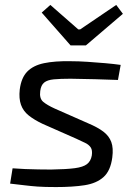

<svg xmlns="http://www.w3.org/2000/svg" viewBox="-20 -747 546 778"><path d="M264 -499Q298 -499 335 -496.5Q372 -494 406.5 -491Q441 -488 469 -484L458 -423Q412 -425 366 -426Q320 -427 266 -428Q224 -428 198 -425.5Q172 -423 159 -412.5Q146 -402 143 -378Q139 -348 155 -334.5Q171 -321 202 -307L338 -247Q376 -231 399 -213.5Q422 -196 431 -171.5Q440 -147 435 -109Q428 -55 399.5 -29.5Q371 -4 323 3.5Q275 11 207 11Q160 11 132.5 9Q105 7 81 4Q57 1 21 -3L31 -65Q55 -63 82 -62Q109 -61 136 -60.5Q163 -60 187 -60Q249 -61 283 -65.5Q317 -70 332.5 -82Q348 -94 352 -117Q355 -138 348 -149Q341 -160 326 -167.5Q311 -175 289 -185L153 -245Q119 -261 96.5 -279Q74 -297 65 -322.5Q56 -348 60 -384Q66 -432 90.5 -457Q115 -482 158.5 -491Q202 -500 264 -499ZM451 -727 478 -691 328 -563H266L149 -696L184 -727L297 -628H305Z"/></svg>

Font: Exo 2
Style: Italic
Weight: 400
Italic angle: -8°
Designer: Natanael Gama
Foundry: Natanael Gama
Version: Version 2.010